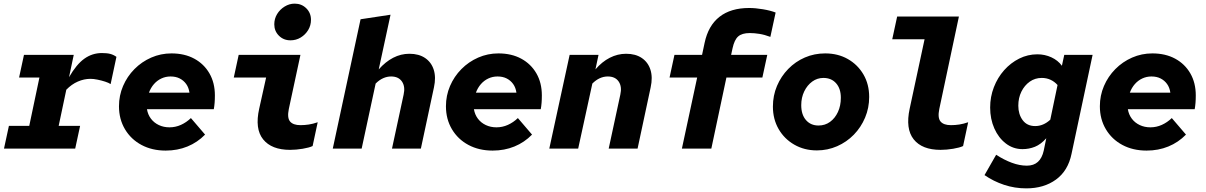

<svg xmlns="http://www.w3.org/2000/svg" viewBox="-20 -818 6640 1057"><path d="M2 0 29 -125H141L197 -391H85L112 -516H386L360 -393Q401 -464 444.5 -495Q488 -526 541 -526Q570 -526 588 -521Q606 -516 621 -505L589 -355Q579 -362 559 -368.5Q539 -375 517 -379.5Q495 -384 478 -384Q443 -384 408.5 -369Q374 -354 345 -324L303 -125H421L394 0Z M892 11Q817 11 759 -20Q701 -51 668 -106.5Q635 -162 635 -233Q635 -292 657.5 -344.5Q680 -397 720 -437.5Q760 -478 812.5 -501Q865 -524 924 -524Q996 -524 1049.5 -495Q1103 -466 1133 -414Q1163 -362 1163 -293Q1163 -270 1161.5 -251.5Q1160 -233 1157 -217H789Q794 -187 811 -164.5Q828 -142 854.5 -129.5Q881 -117 913 -117Q946 -117 976 -130.5Q1006 -144 1031 -168L1109 -77Q1067 -34 1012 -11.5Q957 11 892 11ZM800 -308H1023Q1019 -336 1005 -355.5Q991 -375 969.5 -386Q948 -397 919 -397Q892 -397 868.5 -386Q845 -375 827.5 -355Q810 -335 800 -308Z M1579 -596Q1541 -596 1515.5 -621.5Q1490 -647 1490 -684Q1490 -715 1505.5 -740.5Q1521 -766 1547 -782Q1573 -798 1602 -798Q1640 -798 1666 -772.5Q1692 -747 1692 -709Q1692 -678 1676.5 -652.5Q1661 -627 1635.5 -611.5Q1610 -596 1579 -596ZM1577 7Q1475 7 1428.5 -51Q1382 -109 1407 -220L1445 -391H1267L1294 -516H1634L1570 -218Q1560 -169 1577 -149Q1594 -129 1634 -129Q1657 -129 1680 -132.5Q1703 -136 1729 -145L1701 -14Q1682 -5 1646 1Q1610 7 1577 7Z M1812 0 1965 -712 2130 -737 2065 -436Q2102 -478 2144.5 -500Q2187 -522 2234 -522Q2286 -522 2320.5 -498.5Q2355 -475 2368 -433.5Q2381 -392 2369 -337L2297 0H2138L2202 -297Q2212 -341 2193 -369Q2174 -397 2133 -397Q2111 -397 2089.5 -387.5Q2068 -378 2048 -358L1971 0Z M2692 11Q2617 11 2559 -20Q2501 -51 2468 -106.5Q2435 -162 2435 -233Q2435 -292 2457.5 -344.5Q2480 -397 2520 -437.5Q2560 -478 2612.5 -501Q2665 -524 2724 -524Q2796 -524 2849.5 -495Q2903 -466 2933 -414Q2963 -362 2963 -293Q2963 -270 2961.5 -251.5Q2960 -233 2957 -217H2589Q2594 -187 2611 -164.5Q2628 -142 2654.5 -129.5Q2681 -117 2713 -117Q2746 -117 2776 -130.5Q2806 -144 2831 -168L2909 -77Q2867 -34 2812 -11.5Q2757 11 2692 11ZM2600 -308H2823Q2819 -336 2805 -355.5Q2791 -375 2769.5 -386Q2748 -397 2719 -397Q2692 -397 2668.5 -386Q2645 -375 2627.5 -355Q2610 -335 2600 -308Z M3004 0 3116 -516H3275L3258 -436Q3294 -478 3337 -500Q3380 -522 3427 -522Q3479 -522 3513.5 -498.5Q3548 -475 3561 -433.5Q3574 -392 3562 -337L3490 0H3331L3395 -297Q3405 -341 3386 -369Q3367 -397 3326 -397Q3280 -397 3241 -358L3163 0Z M3734 0 3818 -391H3666L3693 -516H3845L3859 -582Q3879 -677 3941 -725.5Q4003 -774 4104 -774Q4139 -774 4180.5 -767Q4222 -760 4250 -749L4221 -615Q4189 -627 4161 -631.5Q4133 -636 4108 -636Q4065 -636 4044 -617.5Q4023 -599 4013 -553L4005 -516H4204L4177 -391H3979L3896 0Z M4477 10Q4408 10 4353 -21.5Q4298 -53 4266.5 -107.5Q4235 -162 4235 -231Q4235 -292 4257.5 -345Q4280 -398 4319.5 -438.5Q4359 -479 4411 -501.5Q4463 -524 4523 -524Q4593 -524 4647.5 -493Q4702 -462 4733.5 -408Q4765 -354 4765 -284Q4765 -224 4742.5 -170.5Q4720 -117 4680.5 -76.5Q4641 -36 4588.5 -13Q4536 10 4477 10ZM4486 -127Q4522 -127 4549.5 -147Q4577 -167 4593 -201.5Q4609 -236 4609 -280Q4609 -330 4583 -359.5Q4557 -389 4513 -389Q4479 -389 4451.5 -369Q4424 -349 4407.5 -315Q4391 -281 4391 -239Q4391 -187 4417 -157Q4443 -127 4486 -127Z M5158 7Q5056 7 5010 -51Q4964 -109 4988 -220L5070 -602H4892L4919 -727H5259L5151 -218Q5141 -169 5158 -149Q5175 -129 5215 -129Q5238 -129 5261 -132.5Q5284 -136 5310 -145L5282 -14Q5263 -5 5227 1Q5191 7 5158 7Z M5630 219Q5566 219 5507.5 199.5Q5449 180 5400 146L5464 34Q5507 62 5550 78Q5593 94 5633 94Q5671 94 5694 73Q5717 52 5726 11L5740 -57Q5710 -23 5677.5 -10Q5645 3 5609 3Q5558 3 5517.5 -28Q5477 -59 5454 -111Q5431 -163 5431 -226Q5431 -285 5451.5 -338Q5472 -391 5508 -431.5Q5544 -472 5591 -495.5Q5638 -519 5691 -519Q5732 -519 5768 -502.5Q5804 -486 5826 -456L5839 -516H5995L5879 29Q5860 122 5793.5 170.5Q5727 219 5630 219ZM5679 -124Q5724 -124 5762 -159L5802 -350Q5785 -369 5763 -379Q5741 -389 5715 -389Q5678 -389 5649 -368.5Q5620 -348 5603 -313.5Q5586 -279 5586 -236Q5586 -189 5610 -156.5Q5634 -124 5679 -124Z M6292 11Q6217 11 6159 -20Q6101 -51 6068 -106.5Q6035 -162 6035 -233Q6035 -292 6057.5 -344.5Q6080 -397 6120 -437.5Q6160 -478 6212.5 -501Q6265 -524 6324 -524Q6396 -524 6449.5 -495Q6503 -466 6533 -414Q6563 -362 6563 -293Q6563 -270 6561.5 -251.5Q6560 -233 6557 -217H6189Q6194 -187 6211 -164.5Q6228 -142 6254.5 -129.5Q6281 -117 6313 -117Q6346 -117 6376 -130.5Q6406 -144 6431 -168L6509 -77Q6467 -34 6412 -11.5Q6357 11 6292 11ZM6200 -308H6423Q6419 -336 6405 -355.5Q6391 -375 6369.5 -386Q6348 -397 6319 -397Q6292 -397 6268.5 -386Q6245 -375 6227.5 -355Q6210 -335 6200 -308Z"/></svg>

Font: Red Hat Mono
Style: Italic
Weight: 300
Italic angle: -12°
Monospace: yes
Designer: Pentagram, MCKL
Foundry: Pentagram, MCKL
Version: Version 1.023